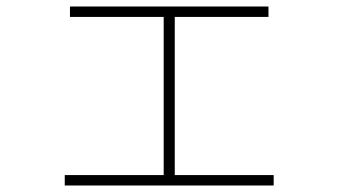

<svg xmlns="http://www.w3.org/2000/svg" viewBox="-20 -575 1040 590"><path d="M179 -5V-37H483V-523H195V-555H805V-523H517V-37H821V-5Z"/></svg>

Font: M PLUS 1 Thin ExtraLight
Style: Regular
Weight: 250
Version: Version 1.001